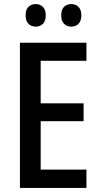

<svg xmlns="http://www.w3.org/2000/svg" viewBox="-20 -924 494 944"><path d="M405 0H78V-714H405V-625H180V-416H391V-328H180V-90H405ZM106 -849Q106 -877 120 -890.5Q134 -904 156 -904Q177 -904 191 -890Q205 -876 205 -849Q205 -821 191 -807Q177 -793 156 -793Q134 -793 120 -807Q106 -821 106 -849ZM281 -849Q281 -877 295 -890.5Q309 -904 331 -904Q352 -904 366 -890Q380 -876 380 -849Q380 -821 366 -807Q352 -793 331 -793Q309 -793 295 -807Q281 -821 281 -849Z"/></svg>

Font: Noto Sans Arabic UI Cn Md
Style: Regular
Weight: 500
Width: 3
Designer: Monotype Design Team, Nadine Chahine and Nizar Qandah
Foundry: Monotype Imaging Inc.
Version: Version 2.010; ttfautohint (v1.8.4.7-5d5b)